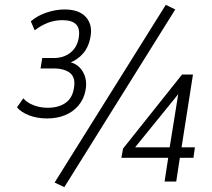

<svg xmlns="http://www.w3.org/2000/svg" viewBox="-20 -748 875 791"><path d="M174 -260Q133 -260 99.5 -273Q66 -286 50 -306L76 -343Q91 -325 118.5 -314.5Q146 -304 176 -304Q220 -304 248.5 -323Q277 -342 284 -382Q293 -426 270 -446Q247 -466 200 -466H147L154 -509H202Q242 -509 269.5 -530.5Q297 -552 304 -590Q311 -629 294 -647Q277 -665 237 -665Q207 -665 178.5 -654.5Q150 -644 123 -623L107 -660Q133 -683 171 -696Q209 -709 246 -709Q307 -709 335 -676.5Q363 -644 352 -592Q345 -554 322.5 -528Q300 -502 267 -489L268 -492Q293 -486 309 -469Q325 -452 331.5 -428Q338 -404 332 -374Q325 -339 303 -313Q281 -287 248 -273.5Q215 -260 174 -260ZM245 23 205 4 663 -728 702 -709ZM658 0 673 -98H480L487 -136L730 -441H775L728 -141H783L777 -98H721L706 0ZM679 -141 717 -377H728L526 -128L527 -141Z"/></svg>

Font: Nunito Sans 10pt Condensed Light
Style: Italic
Weight: 300
Width: 3
Italic angle: -9°
Designer: Vernon Adams
Foundry: Vernon Adams
Version: Version 3.101;gftools[0.9.27]